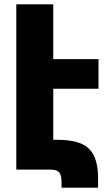

<svg xmlns="http://www.w3.org/2000/svg" viewBox="-20 -780 496 883"><path d="M55 0H213C251 0 263 15 263 58V83H431V42C431 -95 374 -137 242 -137H225V-372H433V-508H225V-760H55Z"/></svg>

Font: Noto Sans Armenian Condensed Black
Style: Regular
Weight: 900
Width: 3
Designer: Monotype Design Team
Foundry: Monotype Imaging Inc.
Version: Version 2.008